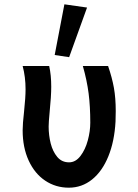

<svg xmlns="http://www.w3.org/2000/svg" viewBox="-20 -859 640 890"><path d="M85 -255Q85 -285 91.5 -341.5Q98.5 -407.5 98.5 -445Q98.5 -502.5 85 -553H208Q217.5 -511.5 217.5 -456.5Q217.5 -413.5 210 -338.5Q205.5 -291.5 205.5 -272.5Q205.5 -232 215 -194.2Q224.5 -156.5 245.5 -131.5Q266.5 -106.5 300 -106.5Q330.5 -106.5 353 -136Q375.5 -165.5 387 -208.2Q398.5 -251 398.5 -290Q398.5 -365 390.8 -425.8Q383 -486.5 364 -553H481Q499.5 -499.5 508 -452Q516.5 -404.5 516.5 -344Q516.5 -312.5 515.5 -295.5Q510.5 -203.5 482.2 -134.2Q454 -65 406.8 -27Q359.5 11 299 11Q238 11 189.2 -21.8Q140.5 -54.5 112.8 -115Q85 -175.5 85 -255ZM383.5 -824 300.5 -594 233.5 -604 278.5 -839Z"/></svg>

Font: JuliaMono ExtraBold
Style: Regular
Weight: 800
Monospace: yes
Designer: cormullion
Foundry: corm
Version: Version 0.055; ttfautohint (v1.8.4)